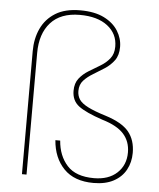

<svg xmlns="http://www.w3.org/2000/svg" viewBox="-53 -778 692 835"><g transform="rotate(5 293.0 -360.5)"><path d="M386 11Q302 11 256.5 -36Q211 -83 205 -160H226Q231 -94 269 -52Q307 -10 386 -10Q450 -10 487 -44.5Q524 -79 524 -134Q524 -182 495 -214.5Q466 -247 402 -266Q327 -291 296 -314.5Q265 -338 265 -381Q265 -414 281.5 -435Q298 -456 322.5 -471Q347 -486 371.5 -500.5Q396 -515 412.5 -535.5Q429 -556 429 -588Q429 -644 385 -678Q341 -712 264 -712Q180 -712 136.5 -663.5Q93 -615 93 -531V0H73V-537Q73 -592 93.5 -636Q114 -680 156 -706Q198 -732 264 -732Q327 -732 368 -711.5Q409 -691 429.5 -658Q450 -625 450 -588Q450 -552 433.5 -529.5Q417 -507 392.5 -491Q368 -475 343.5 -460.5Q319 -446 302.5 -428Q286 -410 286 -382Q286 -361 296.5 -345Q307 -329 335.5 -314.5Q364 -300 413 -285Q486 -262 515.5 -226Q545 -190 545 -134Q545 -93 527 -60Q509 -27 473.5 -8Q438 11 386 11Z"/></g></svg>

Font: DM Sans 17pt Thin
Style: Regular
Weight: 250
Version: Version 4.004;gftools[0.9.30]